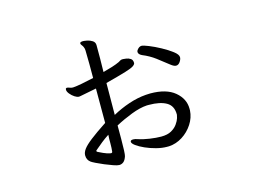

<svg xmlns="http://www.w3.org/2000/svg" viewBox="-84 -695 1168 879"><g transform="rotate(-15 500.0 -255.5)"><path d="M614 16Q591 16 564 9Q537 2 513.5 -8.5Q490 -19 475 -30Q460 -41 460 -49Q460 -57 473 -57Q482 -57 493 -53Q516 -45 547 -40.5Q578 -36 601 -36Q631 -36 649.5 -46.5Q668 -57 678.5 -72Q689 -87 692.5 -99Q696 -111 696 -114V-116Q696 -157 666 -174Q636 -191 584 -191H574Q541 -189 499.5 -173Q458 -157 421 -137Q421 -105 421 -73.5Q421 -42 420 -20Q419 2 417 8Q411 26 402 33Q393 40 382 40Q373 40 354.5 33.5Q336 27 315.5 18.5Q295 10 279 2Q263 -6 259 -9Q242 -21 242 -43Q242 -57 253 -72Q264 -87 291.5 -108.5Q319 -130 369 -163V-326L292 -311Q289 -310 285 -310Q276 -310 264.5 -317.5Q253 -325 244 -336Q235 -347 235 -356Q235 -362 238 -363Q239 -363 239.5 -363.5Q240 -364 241 -364Q246 -364 253.5 -361Q261 -358 268 -358H270Q286 -359 312 -364Q338 -369 369 -376Q369 -409 369 -441.5Q369 -474 368 -506Q368 -511 367 -515.5Q366 -520 364 -524Q362 -529 357.5 -534.5Q353 -540 353 -544Q353 -545 353.5 -545.5Q354 -546 354 -547Q357 -551 367 -551Q373 -551 386.5 -548.5Q400 -546 411.5 -538.5Q423 -531 423 -517Q423 -485 423 -453.5Q423 -422 422 -390Q445 -396 465.5 -402.5Q486 -409 501 -416Q505 -418 508.5 -420.5Q512 -423 518 -424H524Q528 -424 538.5 -422.5Q549 -421 558.5 -415Q568 -409 568 -394Q568 -388 558.5 -381Q549 -374 518 -364.5Q487 -355 422 -338Q422 -301 421.5 -263Q421 -225 421 -187Q459 -208 500.5 -222Q542 -236 582 -239Q587 -239 592.5 -239.5Q598 -240 603 -240Q679 -240 719 -206.5Q759 -173 759 -126V-118Q757 -84 737.5 -54Q718 -24 688 -5Q658 14 624 16ZM751 -332Q741 -332 726 -344Q700 -365 672.5 -385.5Q645 -406 613 -419Q606 -422 601 -427Q596 -432 596 -438Q596 -443 599 -447Q609 -461 621 -461Q629 -461 654 -451Q679 -441 707.5 -425.5Q736 -410 757 -394Q778 -378 778 -365Q778 -355 770 -343.5Q762 -332 751 -332ZM369 -107Q349 -94 333.5 -81.5Q318 -69 298 -52Q297 -52 297 -49Q297 -45 301 -44Q306 -41 324 -33Q342 -25 354 -23Q355 -23 356.5 -22.5Q358 -22 359 -22Q365 -22 366 -27Q367 -35 367.5 -46Q368 -57 368 -69Q368 -78 368 -87.5Q368 -97 369 -107Z"/></g></svg>

Font: Moon Stars Kai T
Style: Regular
Weight: 400
Designer: GuiWonder
Version: Version 1.101